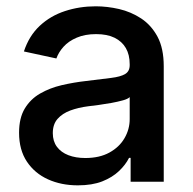

<svg xmlns="http://www.w3.org/2000/svg" viewBox="-20 -568 602 600"><path d="M223.1 11.2Q171.4 11.2 129.9 -7.6Q88.4 -26.4 64 -63Q39.6 -99.6 39.6 -153.3Q39.6 -199.2 57.4 -228.8Q75.2 -258.3 105.2 -275.6Q135.3 -293 172.6 -301.8Q210 -310.5 249 -314.9Q297.4 -320.8 327.1 -324.5Q356.9 -328.1 371.1 -336.7Q385.3 -345.2 385.3 -364.3V-367.2Q385.3 -397 373.3 -417.7Q361.3 -438.5 338.1 -450Q314.9 -461.4 280.3 -461.4Q245.6 -461.4 220 -450.4Q194.3 -439.5 178.7 -422.1Q163.1 -404.8 156.2 -385.3L54.7 -407.2Q70.8 -456.1 104.2 -487.3Q137.7 -518.6 183.1 -533.4Q228.5 -548.3 279.3 -548.3Q314.9 -548.3 352.1 -539.8Q389.2 -531.2 420.9 -510.5Q452.6 -489.7 472.2 -453.4Q491.7 -417 491.7 -360.8V0H388.2V-74.7H383.3Q372.6 -53.2 351.8 -33.4Q331.1 -13.7 299.6 -1.2Q268.1 11.2 223.1 11.2ZM246.6 -74.2Q291 -74.2 322 -91.3Q353 -108.4 369.1 -136.2Q385.3 -164.1 385.3 -195.8V-264.6Q379.9 -258.8 364 -254.4Q348.1 -250 328.1 -246.3Q308.1 -242.7 288.3 -240Q268.6 -237.3 254.9 -235.8Q224.6 -231.9 199.7 -222.7Q174.8 -213.4 159.9 -196.5Q145 -179.7 145 -151.9Q145 -126.5 158 -109.1Q170.9 -91.8 193.8 -83Q216.8 -74.2 246.6 -74.2Z"/></svg>

Font: Inter 17pt Medium
Style: Regular
Weight: 500
Version: Version 4.001;git-66647c0bb